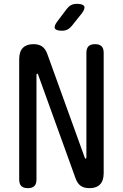

<svg xmlns="http://www.w3.org/2000/svg" viewBox="-20 -970 640 1000"><path d="M80 -662Q80 -701 99 -720.5Q118 -740 154 -740Q183 -740 200 -727.5Q217 -715 226 -690L421 -150Q422 -147 423 -145.5Q424 -144 426 -144Q428 -144 429 -145.5Q430 -147 430 -150V-695Q430 -718 441 -729Q452 -740 475 -740Q498 -740 509 -729Q520 -718 520 -695V-68Q520 -29 501 -9.5Q482 10 446 10Q417 10 400 -2.5Q383 -15 374 -40L179 -580Q178 -583 177 -584.5Q176 -586 174 -586Q172 -586 171 -584.5Q170 -583 170 -580V-35Q170 -12 159 -1Q148 10 125 10Q102 10 91 -1Q80 -12 80 -35ZM303 -810Q272 -810 266 -822Q260 -834 279 -859L328 -924Q338 -937 350.5 -943.5Q363 -950 380 -950Q412 -950 418.5 -937.5Q425 -925 405 -899L353 -834Q343 -822 331 -816Q319 -810 303 -810Z"/></svg>

Font: Maple Mono Normal
Style: Regular
Weight: 400
Monospace: yes
Designer: subframe7536
Version: Version 7.000